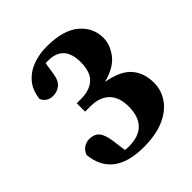

<svg xmlns="http://www.w3.org/2000/svg" viewBox="-183 -769 907 907"><g transform="rotate(-45 271.0 -315.5)"><path d="M260 15Q59 15 42 -150Q51 -174 68.5 -184.5Q86 -195 104 -195Q136 -195 153.5 -176Q171 -157 178 -106L187 -39Q193 -38 199 -37.5Q205 -37 211 -37Q345 -37 345 -172Q345 -234 312 -267Q279 -300 217 -300H182V-356H211Q269 -356 301 -385.5Q333 -415 333 -480Q333 -538 306.5 -566Q280 -594 231 -594Q227 -594 222 -594Q217 -594 212 -593L202 -528Q196 -491 175.5 -475Q155 -459 128 -459Q89 -459 72 -494Q78 -548 107 -581.5Q136 -615 179 -630.5Q222 -646 270 -646Q381 -646 435.5 -600Q490 -554 490 -486Q490 -439 457 -396Q424 -353 348 -333Q436 -317 472.5 -274.5Q509 -232 509 -167Q509 -115 479.5 -73.5Q450 -32 394.5 -8.5Q339 15 260 15Z"/></g></svg>

Font: Source Serif 4
Style: Bold
Weight: 700
Designer: Frank Grießhammer
Foundry: Adobe
Version: Version 4.005;hotconv 1.1.0;makeotfexe 2.6.0